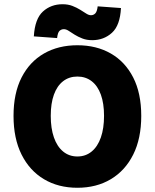

<svg xmlns="http://www.w3.org/2000/svg" viewBox="-20 -876 732 908"><path d="M346 12Q256 12 188 -28.5Q120 -69 82 -145Q44 -221 44 -328Q44 -435 82 -509.5Q120 -584 188 -623Q256 -662 346 -662Q436 -662 504 -623Q572 -584 610 -509.5Q648 -435 648 -328Q648 -221 610 -145Q572 -69 504 -28.5Q436 12 346 12ZM346 -136Q385 -136 413.5 -159.5Q442 -183 457 -226Q472 -269 472 -328Q472 -387 457 -428.5Q442 -470 413.5 -492Q385 -514 346 -514Q307 -514 278.5 -492Q250 -470 235 -428.5Q220 -387 220 -328Q220 -269 235 -226Q250 -183 278.5 -159.5Q307 -136 346 -136ZM416 -686Q390 -686 369.5 -694Q349 -702 333 -712Q317 -722 305 -730Q293 -738 282 -738Q270 -738 261.5 -730Q253 -722 250 -696L140 -704Q145 -787 183 -821.5Q221 -856 276 -856Q302 -856 322.5 -848Q343 -840 359 -830Q375 -820 387.5 -812Q400 -804 410 -804Q422 -804 430.5 -812.5Q439 -821 442 -846L552 -838Q548 -756 509.5 -721Q471 -686 416 -686Z"/></svg>

Font: Source Sans 3 Black
Style: Regular
Weight: 900
Designer: Paul D. Hunt
Foundry: Adobe
Version: Version 3.046;hotconv 1.0.118;makeotfexe 2.5.65603